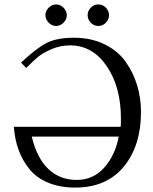

<svg xmlns="http://www.w3.org/2000/svg" viewBox="-20 -827 684 859"><path d="M386 -725.6Q372.1 -740.2 372.1 -759Q372.1 -777.8 386 -792.5Q399.9 -807.1 419.9 -807.1Q439.9 -807.1 453.9 -792.5Q467.8 -777.8 467.8 -759Q467.8 -740.2 453.9 -725.6Q439.9 -710.9 419.9 -710.9Q399.9 -710.9 386 -725.6ZM197.5 -725.6Q183.1 -740.2 183.1 -759Q183.1 -777.8 197.5 -792.5Q211.9 -807.1 231 -807.1Q250 -807.1 264.4 -792.5Q278.8 -777.8 278.8 -759Q278.8 -740.2 264.4 -725.6Q250 -710.9 231 -710.9Q211.9 -710.9 197.5 -725.6ZM97.2 -522.9 74.2 -546.9Q141.1 -609.9 187 -634Q232.9 -658.2 310.1 -658.2Q387.2 -658.2 447 -629.2Q506.8 -600.1 541.5 -551.5Q576.2 -502.9 593.5 -445.6Q610.8 -388.2 610.8 -326.2Q610.8 -175.3 533.9 -81.5Q457 12.2 315.9 12.2Q247.1 12.2 194.6 -10Q142.1 -32.2 111.1 -71Q80.1 -109.9 63 -157Q45.9 -204.1 42 -259.8H520Q521 -271 521 -296.9Q521 -438 457.5 -531Q394 -624 293.9 -624Q250 -624 211.4 -607.4Q172.9 -590.8 152.1 -574Q131.3 -557.1 97.2 -522.9ZM122.1 -215.8Q145 -119.6 196.5 -70.8Q248 -22 323 -22Q397.9 -22 447 -77.9Q496.1 -133.8 511.2 -215.8Z"/></svg>

Font: Linux Libertine
Style: Regular
Weight: 400
Designer: Philipp H. Poll
Foundry: Philipp H. Poll
Version: Version 5.3.0 ; ttfautohint (v0.9)